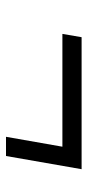

<svg xmlns="http://www.w3.org/2000/svg" viewBox="154 -576 292 640"><g transform="rotate(90 300.0 -256.0)"><path d="M436 -130 469 -318H93L104 -382H544L500 -130Z"/></g></svg>

Font: DM Mono Light
Style: Italic
Weight: 300
Italic angle: -10°
Designer: Colophon Foundry
Foundry: Colophon Foundry
Version: Version 1.000; ttfautohint (v1.8.2.53-6de2)